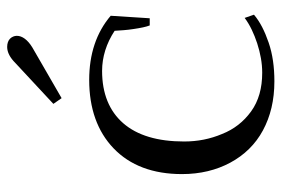

<svg xmlns="http://www.w3.org/2000/svg" viewBox="-145 -631 786 536"><g transform="rotate(-90 248.0 -363.0)"><path d="M226 -607C226 -607 242 -584 242 -584C242 -584 384 -666 384 -666C405 -679 416 -694 416 -709C416 -716 413 -723 408 -728C403 -733 395 -736 385 -736C370 -736 355 -728 340 -713C340 -713 226 -607 226 -607ZM152 -22C191 -1 236 10 289 10C329 10 365 5 397 -6C429 -17 455 -30 475 -47C475 -47 466 -73 466 -73C446 -58 422 -47 395 -38C367 -29 340 -24 313 -24C270 -24 234 -34 205 -55C176 -76 155 -103 142 -136C128 -169 121 -204 121 -242C121 -316 138 -373 172 -412C206 -451 255 -471 318 -471C357 -471 395 -459 430 -436C431 -420 432 -402 435 -383C438 -363 441 -348 445 -338C445 -338 465 -338 465 -338C465 -338 472 -447 472 -447C425 -487 365 -507 293 -507C213 -507 149 -484 102 -439C54 -393 30 -329 30 -248C30 -197 41 -152 62 -113C83 -74 113 -43 152 -22Z"/></g></svg>

Font: BUSH 25 TRIRONG
Style: Regular
Weight: 400
Designer: Katatrad Team
Foundry: CadsonDemak